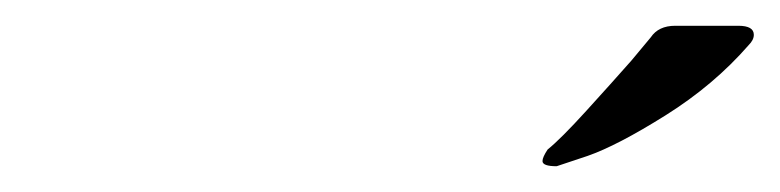

<svg xmlns="http://www.w3.org/2000/svg" viewBox="-20 -629 605 149"><path d="M561 -594Q534 -563 496.5 -539.5Q459 -516 436 -508L412 -500Q401 -500 401 -504Q401 -507 405 -513Q415 -521 435 -543Q455 -565 470 -582L485 -600Q491 -609 504 -609H553Q565 -609 565 -602Q565 -598 561 -594Z"/></svg>

Font: Aguafina Script
Style: Regular
Weight: 400
Designer: Angel Koziupa and Alejandro Paul
Foundry: Angel Koziupa and Alejandro Paul
Version: Version 1.000